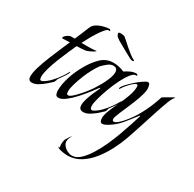

<svg xmlns="http://www.w3.org/2000/svg" viewBox="-175 -717 1192 1182"><g transform="rotate(30 421.0 -126.0)"><path d="M34 3Q18 3 12 -5Q6 -13 6 -28Q6 -54 18 -93.5Q30 -133 48 -177.5Q66 -222 83.5 -262.5Q101 -303 112 -329Q99 -328 86 -328Q73 -328 59 -327Q57 -329 57 -331Q57 -337 65 -345Q73 -353 83.5 -358.5Q94 -364 99 -364H127Q137 -388 147.5 -412Q158 -436 167 -460Q172 -473 178.5 -481.5Q185 -490 197 -498Q214 -509 239 -516Q264 -523 283 -523Q285 -523 287.5 -521Q290 -519 291 -518V-514Q291 -511 288.5 -512Q286 -513 284 -513Q272 -513 256 -493.5Q240 -474 223 -447Q206 -420 193.5 -395.5Q181 -371 176 -362H216Q232 -362 248 -362.5Q264 -363 280 -365L281 -363Q280 -363 280 -362Q280 -361 279 -361Q276 -358 264 -351.5Q252 -345 240 -340Q228 -335 223 -334Q207 -332 191.5 -331Q176 -330 160 -330Q150 -308 134 -272Q118 -236 102 -195.5Q86 -155 75.5 -118.5Q65 -82 65 -58Q65 -52 67 -44Q69 -36 77 -36Q84 -36 91 -41Q113 -54 134.5 -76.5Q156 -99 174.5 -125.5Q193 -152 204 -174Q206 -173 206 -170Q206 -164 199 -152.5Q192 -141 183 -128Q174 -115 166.5 -105Q159 -95 159 -93Q158 -85 155.5 -81.5Q153 -78 150 -70Q137 -58 117 -40.5Q97 -23 75 -10Q53 3 34 3Z M221 2Q205 2 200.5 -10.5Q196 -23 196 -36Q196 -83 214 -137Q232 -191 261 -240.5Q290 -290 324 -322Q360 -355 409 -355Q429 -355 448.5 -350.5Q468 -346 487 -338Q504 -350 524 -359Q544 -368 565 -368Q570 -368 573 -362V-359Q573 -356 570.5 -356.5Q568 -357 566 -357Q550 -357 531 -332.5Q512 -308 493 -270Q474 -232 458.5 -190Q443 -148 433.5 -113Q424 -78 424 -60Q424 -53 426.5 -44Q429 -35 438 -35Q443 -35 446.5 -37Q450 -39 454 -41Q476 -54 497.5 -76.5Q519 -99 537.5 -125.5Q556 -152 568 -174Q569 -173 569 -170Q569 -164 562 -152.5Q555 -141 546 -128Q537 -115 529.5 -105Q522 -95 522 -93Q521 -86 519 -81.5Q517 -77 513 -70Q500 -57 480 -40Q460 -23 438.5 -10.5Q417 2 397 2Q366 2 366 -31Q366 -51 374.5 -77.5Q383 -104 394.5 -130.5Q406 -157 415 -175Q415 -176 415 -178Q415 -180 414 -180Q413 -180 411 -178Q399 -162 376 -132Q353 -102 325.5 -71.5Q298 -41 270 -19.5Q242 2 221 2ZM265 -41Q276 -41 292.5 -55.5Q309 -70 327.5 -90.5Q346 -111 360.5 -130Q375 -149 381 -158Q393 -176 408.5 -203Q424 -230 435.5 -259Q447 -288 447 -308Q447 -339 416 -339Q398 -339 378 -323Q358 -307 346 -294Q333 -278 316.5 -248Q300 -218 286 -183Q272 -148 262.5 -116Q253 -84 253 -63Q253 -57 255 -49Q257 -41 265 -41ZM494 -424Q491 -424 472.5 -434Q454 -444 431.5 -456.5Q409 -469 391.5 -479Q374 -489 372 -490Q350 -504 346 -512Q342 -520 341 -525Q341 -534 355 -534Q364 -534 373 -532.5Q382 -531 386 -528Q392 -524 406 -511Q420 -498 438.5 -482Q457 -466 475 -452Q493 -438 507 -432Q511 -431 511 -428Q511 -425 505 -423.5Q499 -422 494 -424Z M445 282Q440 282 422.5 280Q405 278 389.5 273.5Q374 269 374 263Q374 263 374 262Q374 261 375 261Q376 261 376 261.5Q376 262 376 262L383 263Q379 254 379 240Q379 233 380.5 222.5Q382 212 385 205Q386 203 392 193Q398 183 404.5 174Q411 165 412 165V166Q412 167 405 180.5Q398 194 398 208Q398 224 409.5 238Q421 252 438 260.5Q455 269 470 269Q499 269 526 245Q553 221 578 182Q603 143 624.5 96Q646 49 663 2Q680 -45 693 -85Q706 -125 713 -148Q713 -149 713.5 -149.5Q714 -150 714 -151Q714 -154 712 -154Q711 -154 709 -152Q678 -111 645.5 -71.5Q613 -32 568 -6Q561 -2 552 2Q543 6 535 6Q516 6 516 -26Q516 -48 529.5 -81.5Q543 -115 561.5 -154Q580 -193 593.5 -230.5Q607 -268 607 -298Q607 -302 605.5 -307Q604 -312 599 -312Q592 -312 580 -302.5Q568 -293 555 -279Q542 -265 532.5 -252Q523 -239 520 -232Q516 -234 516 -237Q516 -246 533.5 -265.5Q551 -285 575 -306.5Q599 -328 621 -343Q643 -358 652 -358Q663 -358 666.5 -343Q670 -328 670 -320Q670 -301 661.5 -272.5Q653 -244 640 -211.5Q627 -179 614.5 -150.5Q602 -122 594 -103Q592 -96 585.5 -80.5Q579 -65 579 -56Q579 -41 590 -41Q601 -41 616.5 -54.5Q632 -68 639 -76Q682 -123 713.5 -182Q745 -241 765 -302Q768 -310 768.5 -313.5Q769 -317 777 -322Q780 -324 795.5 -333Q811 -342 826 -350.5Q841 -359 841 -359Q842 -359 842 -357Q842 -354 839 -350Q836 -346 834 -344Q826 -331 817.5 -309Q809 -287 801.5 -265Q794 -243 789 -228Q769 -168 750 -108Q731 -48 710 11Q695 53 670.5 100Q646 147 613 188.5Q580 230 538 256Q496 282 445 282Z"/></g></svg>

Font: Beau Rivage
Style: Regular
Weight: 400
Designer: Robert E. Leuschke
Foundry: Robert E. Leuschke
Version: Version 1.010; ttfautohint (v1.8.3)